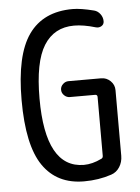

<svg xmlns="http://www.w3.org/2000/svg" viewBox="-53 -782 607 834"><g transform="rotate(-5 250.0 -365.0)"><path d="M280.3 9.8Q162.1 9.8 101.1 -79.1Q40 -168 40 -365.2Q40 -561.5 103.5 -650.9Q167 -740.2 294.9 -740.2Q330.1 -740.2 387.7 -725.6Q403.3 -721.7 414.1 -707.5Q424.8 -693.4 424.8 -675.8Q424.8 -662.1 413.6 -655.3Q402.3 -648.4 388.7 -652.3Q335.9 -668 294.9 -668Q208 -668 163.1 -596.2Q118.2 -524.4 118.2 -365.2Q118.2 -62.5 285.2 -61.5Q322.3 -61.5 362.3 -81.1Q370.1 -84 370.1 -93.8V-350.6Q370.1 -359.4 361.3 -360.4H250Q236.3 -360.4 225.6 -370.6Q214.8 -380.9 214.8 -395Q214.8 -409.2 225.6 -419.4Q236.3 -429.7 250 -429.7H392.6Q416 -429.7 433.1 -413.1Q450.2 -396.5 450.2 -373V-86.9Q450.2 -59.6 436.5 -38.1Q422.9 -16.6 399.4 -8.8Q343.8 9.8 280.3 9.8Z"/></g></svg>

Font: Rounded Mgen+ 1m regular
Style: Regular
Weight: 400
Designer: [Source Han Sans]
Ryoko NISHIZUKA  (kana & ideographs); Paul D. Hunt (Latin, Greek & Cyrillic); Wenlong ZHANG  (bopomofo
Version: Version 1.059.20150602